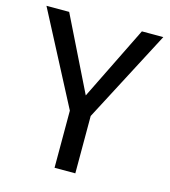

<svg xmlns="http://www.w3.org/2000/svg" viewBox="-104 -773 759 857"><g transform="rotate(15 275.0 -344.5)"><path d="M446 -689 278 -348 110 -689H5L227 -264V0H323V-265L545 -689Z"/></g></svg>

Font: Fira Sans
Style: Regular
Weight: 400
Designer: Carrois Corporate & Edenspiekermann AG
Foundry: Carrois Corporate GbR & Edenspiekermann AG
Version: Version 4.203